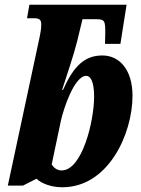

<svg xmlns="http://www.w3.org/2000/svg" viewBox="-20 -780 595 810"><path d="M243 10C437 10 539 -215 539 -376C539 -487 483 -546 412 -546C336 -546 290 -500 246 -401H242C262 -462 290 -545 305 -604L328 -699H382C421 -699 425 -695 424 -637L423 -595H488L514 -760H104L94 -703H124C147 -703 154 -696 154 -677C154 -656 150 -638 147 -623L13 3H77L134 -26C155 -6 195 10 243 10ZM240 -61C221 -61 207 -72 198 -86L237 -271C248 -320 293 -460 344 -460C362 -460 377 -436 377 -372C377 -270 327 -61 240 -61Z"/></svg>

Font: Noto Serif ExtraCondensed Black
Style: Italic
Weight: 900
Width: 2
Italic angle: -12°
Designer: Monotype Design Team
Foundry: Monotype Imaging Inc.
Version: Version 2.014